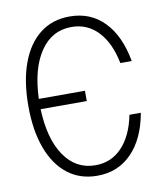

<svg xmlns="http://www.w3.org/2000/svg" viewBox="-83 -796 766 881"><g transform="rotate(-10 300.0 -355.0)"><path d="M300 16Q220 16 162.5 -28.5Q105 -73 74 -156Q43 -239 43 -354Q43 -470 74 -553.5Q105 -637 162.5 -681.5Q220 -726 300 -726Q398 -726 461.5 -660Q525 -594 546 -475H493Q474 -571 424 -624Q374 -677 300 -677Q209 -677 155 -597.5Q101 -518 96 -378H311V-330H96Q101 -191 155 -112Q209 -33 300 -33Q374 -33 424 -86Q474 -139 493 -234H546Q525 -116 461 -50Q397 16 300 16Z"/></g></svg>

Font: Geist Mono ExtraLight
Style: Regular
Weight: 200
Monospace: yes
Designer: Basement.studio, Andrés Briganti, Mateo Zaragoza
Foundry: Basement.studio, Vercel, Andrés Briganti, Guido Ferreyra, Mateo Zaragoza
Version: Version 1.500; ttfautohint (v1.8.4.7-5d5b)